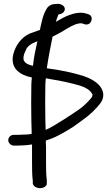

<svg xmlns="http://www.w3.org/2000/svg" viewBox="-20 -775 578 1001"><path d="M146 -371C143 -346 143 -317 143 -289C142 -256 143 -222 143 -188C143 -154 144 -122 145 -92V-77C132 -74 110 -73 98 -73H97C82 -72 72 -72 63 -72H51C37 -72 23 -60 23 -44C23 -30 37 -16 51 -16H63C72 -16 82 -16 99 -17C113 -17 129 -19 147 -22V66C147 99 147 140 151 168V183C155 196 169 206 190 206C208 206 227 194 224 178V164C220 137 220 97 220 63V-11C219 -21 219 -31 219 -42C225 -44 236 -48 244 -51H245C274 -62 313 -83 362 -114C430 -163 449 -175 487 -217C498 -230 506 -239 511 -249C524 -275 519 -302 503 -323C484 -349 450 -367 415 -379C359 -396 296 -410 224 -419C232 -475 244 -533 254 -584L270 -592C288 -601 308 -612 328 -625C346 -636 362 -644 371 -647C385 -652 401 -656 411 -652L423 -648C429 -647 438 -646 446 -652C458 -662 463 -682 452 -694C448 -698 445 -700 437 -702L427 -705C400 -713 369 -707 340 -696C322 -690 294 -675 271 -661C275 -675 280 -688 285 -700C303 -701 318 -713 318 -728C318 -743 301 -755 281 -755H280L270 -754C249 -754 232 -745 223 -729C203 -696 197 -660 188 -619C187 -619 185 -617 184 -617H182C165 -610 147 -605 135 -600C92 -581 61 -539 49 -491C32 -416 87 -383 146 -371ZM115 -515C125 -537 144 -548 175 -560C167 -523 156 -477 152 -432C131 -436 114 -444 108 -454C96 -466 105 -496 115 -514ZM462 -279C462 -270 455 -263 446 -253C409 -213 391 -203 316 -154C273 -127 241 -107 218 -98C217 -127 216 -158 216 -190C216 -224 215 -258 216 -292C216 -318 216 -342 219 -367C227 -366 239 -363 251 -361C303 -353 349 -342 396 -329C426 -319 445 -308 457 -291C461 -286 462 -283 462 -281Z"/></svg>

Font: Stray Cat
Style: BdExt
Weight: 700
Version: Version 1.0